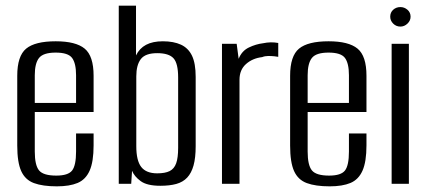

<svg xmlns="http://www.w3.org/2000/svg" viewBox="-20 -650 1519 679"><path d="M181 9Q131 9 100 -2.5Q69 -14 55 -45Q41 -76 41 -135V-382Q41 -452 72.5 -478Q104 -504 177 -504Q248 -504 279.5 -478Q311 -452 311 -382V-254H103V-114Q103 -66 118 -47.5Q133 -29 179 -29Q221 -29 235 -47Q249 -65 249 -114V-178H311V-136Q311 -78 297 -46.5Q283 -15 254.5 -3Q226 9 181 9ZM103 -286H249V-384Q249 -426 235 -445Q221 -464 177 -464Q133 -464 118 -445Q103 -426 103 -384Z M547 7Q500 7 477.5 -9.5Q455 -26 447 -46L444 0H400V-630H461V-454Q473 -479 496.5 -491.5Q520 -504 556 -504Q594 -504 620 -492Q646 -480 659 -453Q672 -426 672 -378V-133Q672 -92 664.5 -65Q657 -38 642 -22Q627 -6 603.5 0.5Q580 7 547 7ZM536 -37Q564 -37 580 -45Q596 -53 603 -72.5Q610 -92 610 -127V-376Q610 -426 593.5 -444Q577 -462 536 -462Q494 -462 478 -441Q462 -420 462 -380V-133Q462 -82 479.5 -59.5Q497 -37 536 -37Z M765 0V-495H817L824 -442Q835 -470 860 -482Q885 -494 910 -497Q938 -503 964 -498V-449Q960 -450 950 -451Q940 -452 928.5 -452Q917 -452 907 -448Q873 -444 850 -423.5Q827 -403 827 -368V0Z M1146 9Q1096 9 1065 -2.5Q1034 -14 1020 -45Q1006 -76 1006 -135V-382Q1006 -452 1037.5 -478Q1069 -504 1142 -504Q1213 -504 1244.5 -478Q1276 -452 1276 -382V-254H1068V-114Q1068 -66 1083 -47.5Q1098 -29 1144 -29Q1186 -29 1200 -47Q1214 -65 1214 -114V-178H1276V-136Q1276 -78 1262 -46.5Q1248 -15 1219.5 -3Q1191 9 1146 9ZM1068 -286H1214V-384Q1214 -426 1200 -445Q1186 -464 1142 -464Q1098 -464 1083 -445Q1068 -426 1068 -384Z M1365 0V-495H1426V0ZM1396 -556Q1381 -556 1370.5 -566.5Q1360 -577 1360 -591Q1360 -606 1370.5 -615.5Q1381 -625 1396 -625Q1410 -625 1421 -615.5Q1432 -606 1432 -591Q1432 -577 1421 -566.5Q1410 -556 1396 -556Z"/></svg>

Font: Alumni Sans
Style: Regular
Weight: 400
Designer: Robert E. Leuschke
Foundry: Robert E. Leuschke
Version: Version 1.018